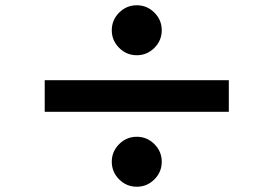

<svg xmlns="http://www.w3.org/2000/svg" viewBox="-20 -746 1040 730"><path d="M500 -726Q539 -726 567 -698Q595 -670 595 -631Q595 -592 567 -564Q539 -536 500 -536Q461 -536 433 -564Q405 -592 405 -631Q405 -670 433 -698Q461 -726 500 -726ZM850 -441V-321H150V-441ZM500 -226Q539 -226 567 -198Q595 -170 595 -131Q595 -92 567 -64Q539 -36 500 -36Q461 -36 433 -64Q405 -92 405 -131Q405 -170 433 -198Q461 -226 500 -226Z"/></svg>

Font: Noto Sans SC Thin Black
Style: Regular
Weight: 900
Version: Version 2.004-H2;hotconv 1.0.118;makeotfexe 2.5.65603